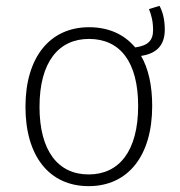

<svg xmlns="http://www.w3.org/2000/svg" viewBox="-20 -625 614 656"><path d="M543 -524C543 -560 535 -587 525 -605L489 -594C497 -574 503 -553 503 -522C503 -487 486 -469 442 -463C404 -508 351 -532 284 -532C151 -532 67 -430 67 -260C67 -92 148 11 283 11C417 11 500 -92 500 -263C500 -333 487 -391 462 -434C515 -442 543 -470 543 -524ZM283 -29C178 -29 115 -110 115 -260C115 -414 181 -492 284 -492C390 -492 452 -414 452 -263C452 -109 387 -29 283 -29Z"/></svg>

Font: Fira Sans ExtraLight
Style: Regular
Weight: 200
Designer: bBox Type GmbH & Carrois Corporate GbR & Edenspiekermann AG
Foundry: bBox Type GmbH & Carrois Corporate GbR & Edenspiekermann AG
Version: Version 4.300;PS 004.300;hotconv 1.0.88;makeotf.lib2.5.64775